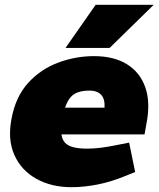

<svg xmlns="http://www.w3.org/2000/svg" viewBox="-20 -768 658 797"><path d="M277 9Q193 9 130.5 -26Q68 -61 39.5 -125Q11 -189 28 -276Q45 -367 97 -424Q149 -481 221.5 -508Q294 -535 370 -535Q453 -535 507.5 -501Q562 -467 583.5 -404.5Q605 -342 588 -255L580 -210H235Q238 -188 250.5 -175Q263 -162 286 -156.5Q309 -151 342 -151Q367 -151 396.5 -154.5Q426 -158 460 -165L516 -176L541 -54L504 -39Q444 -14 387 -2.5Q330 9 277 9ZM250 -321H414Q416 -358 399.5 -375Q383 -392 351 -392Q311 -392 287.5 -377Q264 -362 250 -321ZM252 -569 377 -748H618L435 -569Z"/></svg>

Font: REM Black
Style: Italic
Weight: 900
Italic angle: -11°
Designer: Octavio Pardo
Foundry: Ashler Design
Version: Version 1.005;gftools[0.9.28]